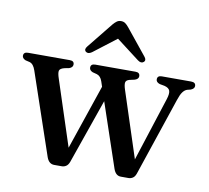

<svg xmlns="http://www.w3.org/2000/svg" viewBox="-75 -743 908 833"><g transform="rotate(10 379.0 -326.5)"><path d="M249 6H215.5Q192 6 182 -21.5L59 -383Q50 -410 33 -415L14 -419.5Q-0.5 -426 -0.5 -437Q-0.5 -453.5 19.5 -453.5H203.5Q222.5 -453.5 222.5 -437.5Q222.5 -424.5 206.5 -419L186 -415Q166.5 -410 164.2 -399.8Q162 -389.5 170 -366L264 -78.5L361 -364L353.5 -386.5Q346 -409 329 -414L310 -419Q295.5 -425 295.5 -437Q295.5 -453.5 315.5 -453.5H493Q512 -453.5 512 -436.5Q512 -424.5 495.5 -419L473 -414Q458 -410 456.2 -399.8Q454.5 -389.5 461 -369.5L556 -78.5L647 -360.5Q655 -385.5 650.8 -397.8Q646.5 -410 627 -415L605.5 -419Q589 -424.5 589 -437Q589 -453.5 608.5 -453.5H737.5Q758 -453.5 758 -437Q758 -425.5 742.5 -419L726.5 -415Q716 -411.5 707.5 -400Q699 -388.5 691 -364L575 -19Q570 -5 561.2 0.5Q552.5 6 542.5 6H509Q486.5 6 476.5 -21.5L381 -304L281.5 -19Q276.5 -5.5 267.8 0.2Q259 6 249 6ZM292 -504Q276 -493 265.5 -501.5Q255.5 -510.5 267.5 -525L358.5 -638Q367 -648 374.8 -653.5Q382.5 -659 393 -659Q404 -659 411.8 -653.5Q419.5 -648 427.5 -638L519 -525Q531 -510.5 520.5 -501.5Q510 -492.5 494.5 -504L393 -581.5Z"/></g></svg>

Font: Fraunces 72pt S050
Style: Regular
Weight: 400
Version: Version 1.000; ttfautohint (v1.8.3)